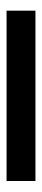

<svg xmlns="http://www.w3.org/2000/svg" viewBox="208 -172 128 585"><g transform="rotate(90 272.5 120.0)"><path d="M13 164.5V76.5H532V164.5Z"/></g></svg>

Font: Geologica Roman
Style: Regular
Weight: 400
Designer: Sindre Bremnes, Frode Helland
Foundry: Monokrom Skriftforlag AS
Version: Version 1.010;gftools[0.9.28]